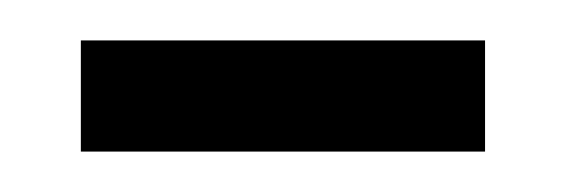

<svg xmlns="http://www.w3.org/2000/svg" viewBox="-20 -275 280 95"><path d="M20 -255H220V-200H20Z"/></svg>

Font: Glametrix
Style: Regular
Weight: 500
Designer: gluk
Foundry: gluk
Version: Version 0.40